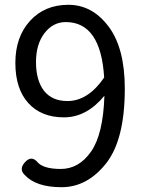

<svg xmlns="http://www.w3.org/2000/svg" viewBox="-20 -767 595 800"><path d="M414 -444Q400 -675 254 -675Q201 -675 165.5 -629Q130 -583 130 -508Q130 -433 163 -389Q197 -346 261 -346Q347 -346 414 -444ZM83 -38Q58 -62 83.5 -90.5Q109 -119 133 -95Q157 -63 233 -63Q309 -63 359.5 -135.5Q410 -208 415 -368Q341 -278 246.5 -278Q152 -278 98 -337.5Q44 -397 44 -505Q44 -613 105 -680Q166 -747 265 -747Q364 -747 432 -657Q500 -567 500 -398Q500 -184 421.5 -85.5Q343 13 236.5 13Q130 13 83 -38Z"/></svg>

Font: Raw Maruko Gothic CJK TC
Style: Regular
Weight: 400
Version: Version 1.001